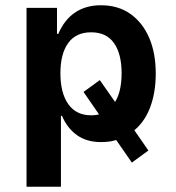

<svg xmlns="http://www.w3.org/2000/svg" viewBox="-20 -531 671 731"><path d="M81 180V-501H197V-402H202Q225 -456 266 -483.5Q307 -511 364 -511Q430 -511 476.5 -478Q523 -445 548 -387Q573 -329 573 -251Q573 -176 550 -118Q527 -60 481 -27L484 -46L545 42L482 88L414 -10L436 -3Q420 4 402.5 7Q385 10 365 10Q310 10 273 -16.5Q236 -43 216 -90H212V180ZM327 -92Q340 -92 350 -94Q360 -96 371 -100L365 -84L298 -181L360 -226L430 -126L412 -134Q428 -155 435.5 -185Q443 -215 443 -252Q443 -326 414 -367Q385 -408 327 -408Q269 -408 239.5 -367Q210 -326 210 -252Q210 -177 240 -134.5Q270 -92 327 -92Z"/></svg>

Font: Nunito Sans 7pt SemiCondensed
Style: Bold
Weight: 700
Width: 4
Designer: Vernon Adams
Foundry: Vernon Adams
Version: Version 3.101;gftools[0.9.27]